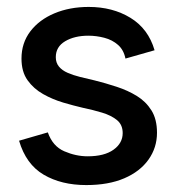

<svg xmlns="http://www.w3.org/2000/svg" viewBox="-20 -527 509 554"><path d="M229 7Q157 7 106 -23Q55 -53 35 -121L118 -145Q132 -105 165.5 -90.5Q199 -76 233 -76Q281 -76 307.5 -95Q334 -114 334 -143Q334 -167 317.5 -180.5Q301 -194 274.5 -202Q248 -210 219 -216Q193 -222 162.5 -231Q132 -240 104.5 -255.5Q77 -271 59.5 -295.5Q42 -320 42 -358Q42 -403 67.5 -436.5Q93 -470 137 -488.5Q181 -507 236 -507Q305 -507 356.5 -475.5Q408 -444 426 -382L342 -358Q337 -383 320.5 -397.5Q304 -412 281 -418Q258 -424 235 -424Q195 -424 168 -408Q141 -392 141 -362Q141 -346 150 -335Q159 -324 175 -317Q191 -310 211 -305Q231 -300 253 -295Q285 -287 317 -276.5Q349 -266 375 -250Q401 -234 417 -208.5Q433 -183 433 -144Q433 -101 408.5 -66.5Q384 -32 338.5 -12.5Q293 7 229 7Z"/></svg>

Font: Envelope Sans Variable
Style: Regular
Weight: 500
Designer: Andreas Rasmussen / Norman Anderson
Foundry: mail.de GmbH
Version: Version 1.150